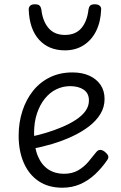

<svg xmlns="http://www.w3.org/2000/svg" viewBox="-20 -857 566 896"><path d="M271 19Q206 19 160.5 -11.5Q115 -42 91 -97Q67 -152 67 -224Q67 -285 84.5 -339Q102 -393 134.5 -433.5Q167 -474 213.5 -496.5Q260 -519 318 -519Q364 -519 397.5 -503.5Q431 -488 449.5 -460.5Q468 -433 468 -395Q468 -357 448.5 -325Q429 -293 395 -267Q361 -241 317 -220.5Q273 -200 224.5 -185.5Q176 -171 127 -162L123 -219Q158 -226 196 -237.5Q234 -249 269.5 -264Q305 -279 333.5 -297.5Q362 -316 378.5 -338.5Q395 -361 395 -388Q395 -422 370.5 -438.5Q346 -455 307 -455Q274 -455 243.5 -440.5Q213 -426 189.5 -397Q166 -368 152.5 -327.5Q139 -287 139 -235Q139 -171 156.5 -129Q174 -87 205.5 -66.5Q237 -46 278 -46Q317 -46 344.5 -62Q372 -78 392 -101.5Q412 -125 429 -147Q438 -158 448.5 -157.5Q459 -157 470 -148Q481 -139 484.5 -130.5Q488 -122 481 -111Q456 -74 424 -44Q392 -14 354 2.5Q316 19 271 19ZM283 -622Q207 -622 162 -672Q117 -722 114 -813Q114 -823 120.5 -830Q127 -837 143 -837Q159 -837 165 -830.5Q171 -824 173 -813Q179 -758 206.5 -726Q234 -694 283 -694Q333 -694 360 -726Q387 -758 393 -813Q395 -825 401 -831Q407 -837 422 -837Q438 -837 445.5 -830Q453 -823 452 -813Q450 -755 428.5 -712Q407 -669 369.5 -645.5Q332 -622 283 -622Z"/></svg>

Font: Playwrite FR Moderne Light
Style: Regular
Weight: 300
Version: Version 1.002